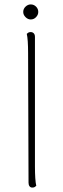

<svg xmlns="http://www.w3.org/2000/svg" viewBox="-20 -840 285 868"><path d="M126 8Q118 8 113.5 2Q109 -4 109 -14L107 -600Q107 -630 105.5 -652.5Q104 -675 101 -687Q104 -690 108 -692.5Q112 -695 119 -695Q127 -695 132.5 -689.5Q138 -684 138 -673V-87Q138 -57 139.5 -34.5Q141 -12 144 0Q141 3 137 5.5Q133 8 126 8ZM119 -752Q106 -752 95.5 -762.5Q85 -773 85 -786Q85 -800 95.5 -810Q106 -820 119 -820Q133 -820 143 -810Q153 -800 153 -786Q153 -773 143 -762.5Q133 -752 119 -752Z"/></svg>

Font: Arima Thin
Style: Regular
Weight: 100
Designer: Joana Correia and Natanael Gama
Foundry: NDISCOVER
Version: Version 1.101;gftools[0.9.23]